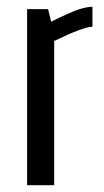

<svg xmlns="http://www.w3.org/2000/svg" viewBox="-20 -547 308 567"><path d="M253 -527V-468Q227 -468 140 -426V0H60V-520H122L131 -483Q192 -513 215 -520Q238 -527 253 -527Z"/></svg>

Font: Homenaje
Style: Regular
Weight: 400
Version: Version 1.002